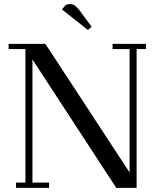

<svg xmlns="http://www.w3.org/2000/svg" viewBox="-20 -916 788 936"><path d="M22 -676.8V-702.1H201.2L611.8 -75.2V-676.8H528.8V-702.1H691.9V-676.8H646V0H546.9L138.2 -626V-25.9H219.2V0H58.1V-25.9H104V-676.8ZM282.2 -870.1 297.9 -889.2Q307.6 -896 319.8 -896Q334.5 -896 344.5 -889.2Q354.5 -882.3 369.1 -863.8L426.8 -785.2L408.2 -770Z"/></svg>

Font: Dehuti
Style: Bold
Weight: 700
Version: Version 1.2